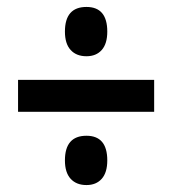

<svg xmlns="http://www.w3.org/2000/svg" viewBox="-20 -629 497 553"><path d="M229 -467Q200 -467 183.5 -485Q167 -503 167 -538Q167 -609 229 -609Q289 -609 289 -538Q289 -503 273 -485Q257 -467 229 -467ZM32 -307V-399H424V-307ZM229 -96Q200 -96 183.5 -114Q167 -132 167 -167Q167 -238 229 -238Q289 -238 289 -167Q289 -132 273 -114Q257 -96 229 -96Z"/></svg>

Font: Noto Sans Lao UI ExtCond SemBd
Style: Regular
Weight: 600
Width: 2
Designer: Monotype Design Team
Foundry: Monotype Imaging Inc.
Version: Version 2.000; ttfautohint (v1.8.4.7-5d5b)